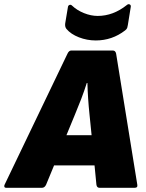

<svg xmlns="http://www.w3.org/2000/svg" viewBox="-54 -896 698 916"><path d="M-25 0Q-31 0 -33 -4.5Q-35 -9 -32 -15L268 -640Q275 -655 286 -655H484Q497 -655 500 -640L601 -15Q604 0 588 0H421Q408 0 406 -15L397 -107H204L166 -15Q159 0 146 0ZM303 -348 263 -251H383L373 -350Q369 -388 366.5 -425.5Q364 -463 363 -500H360Q348 -462 333.5 -424Q319 -386 303 -348ZM403 -703Q361 -703 322.5 -718Q284 -733 263 -758Q255 -768 257 -784L270 -862Q271 -870 277.5 -872.5Q284 -875 290 -869Q313 -847 346.5 -833.5Q380 -820 412 -820Q486 -820 551 -872Q558 -878 564.5 -875Q571 -872 570 -864L556 -777Q555 -770 553 -763.5Q551 -757 543 -751Q481 -703 403 -703Z"/></svg>

Font: Sofia Sans ExtraBlack
Style: Italic
Weight: 1000
Italic angle: -9°
Designer: Botio Nikoltchev, Ani Petrova
Foundry: lettersoup
Version: Version 4.100; ttfautohint (v1.8.4.7-5d5b)